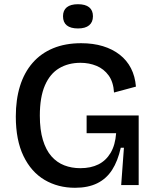

<svg xmlns="http://www.w3.org/2000/svg" viewBox="-20 -878 738 911"><path d="M336 13Q255 13 191.5 -24.5Q128 -62 91.5 -137.5Q55 -213 55 -325Q55 -406 75 -470Q95 -534 134.5 -579.5Q174 -625 232 -649Q290 -673 365 -673Q422 -673 468 -659Q514 -645 548 -618.5Q582 -592 601.5 -554Q621 -516 625 -467L521 -439Q518 -489 495.5 -520Q473 -551 438 -565.5Q403 -580 362 -580Q304 -580 260.5 -554Q217 -528 193 -472.5Q169 -417 169 -329Q169 -262 183.5 -214Q198 -166 224 -136.5Q250 -107 285 -93.5Q320 -80 361 -80Q411 -80 447 -98Q483 -116 505 -153Q527 -190 531 -246H391V-330H638V-223V0H555L568 -177H553Q539 -114 512 -72Q485 -30 441.5 -8.5Q398 13 336 13ZM350 -743Q315 -743 297 -757.5Q279 -772 279 -801Q279 -829 297 -843.5Q315 -858 350 -858Q385 -858 403 -843.5Q421 -829 421 -801Q421 -773 403 -758Q385 -743 350 -743Z"/></svg>

Font: Bricolage Grotesque 24pt Medium
Style: Regular
Weight: 500
Designer: Mathieu Triay
Foundry: Atelier Triay
Version: Version 1.001;gftools[0.9.33.dev8+g029e19f]